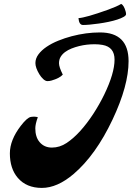

<svg xmlns="http://www.w3.org/2000/svg" viewBox="-20 -924 669 969"><path d="M29.8 0ZM296.9 -547.4Q280.8 -529.3 240.2 -517.6Q229.5 -514.6 219.5 -514.6Q209.5 -514.6 198.2 -524.9Q187 -535.2 178.2 -549.8Q158.7 -582.5 158.7 -605.7Q158.7 -628.9 174.1 -649.7Q189.5 -670.4 215.1 -687.7Q240.7 -705.1 273.7 -718.5Q306.6 -731.9 341.8 -741.2Q414.6 -760.3 484.4 -760.3Q628.9 -760.3 628.9 -615.2Q628.9 -491.7 547.9 -320.3Q463.4 -141.6 351.6 -45.9Q269 24.4 191.4 24.4Q113.3 24.4 69.8 -26.4Q29.8 -73.2 29.8 -149.9Q29.8 -217.3 85 -289.1Q117.2 -331.1 136.5 -334Q155.8 -336.9 170.9 -332.5Q158.2 -297.9 158.2 -276.1Q158.2 -254.4 163.6 -237.1Q168.9 -219.7 179.7 -207Q203.1 -179.2 242.2 -179.2Q281.2 -179.2 316.2 -202.4Q351.1 -225.6 385.3 -263.4Q419.4 -301.3 450.7 -349.1Q481.9 -397 505.9 -446.3Q558.1 -554.2 558.1 -623Q558.1 -686.5 497.6 -697.3Q478.5 -700.7 458.3 -700.7Q438 -700.7 418.5 -698.5Q398.9 -696.3 379.2 -691.4Q359.4 -686.5 341.1 -679.2Q322.8 -671.9 308.8 -661.6Q294.9 -651.4 286.4 -637.7Q277.8 -624 277.8 -604.7Q277.8 -585.4 296.9 -547.4ZM398.9 -797.9Q378.9 -797.9 376 -832.5Q412.1 -834.5 525.4 -875Q569.8 -891.1 591.8 -904.3Q605.5 -897 613.8 -867.2Q616.2 -859.4 616.2 -852.5Q616.2 -845.7 603.8 -838.6Q591.3 -831.5 571.8 -825.2Q552.2 -818.8 527.8 -813.7Q503.4 -808.6 479 -805.2Q427.2 -797.9 398.9 -797.9Z"/></svg>

Font: Molle
Style: Regular
Weight: 400
Italic angle: -22°
Designer: Elena Albertoni
Foundry: Elena Albertoni
Version: Version 1.001; ttfautohint (v0.92) -l 12 -r 12 -G 200 -x 10 